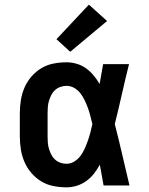

<svg xmlns="http://www.w3.org/2000/svg" viewBox="-20 -795 640 823"><path d="M265 8Q237 8 209 2.5Q181 -3 157 -17.5Q133 -32 114.5 -53.5Q96 -75 85 -100.5Q74 -126 69.5 -154Q65 -182 65 -210V-310Q65 -338 69.5 -366Q74 -394 85 -419.5Q96 -445 114.5 -466.5Q133 -488 157 -502.5Q181 -517 209 -522.5Q237 -528 265 -528Q287 -528 309 -521.5Q331 -515 349 -502Q367 -489 381.5 -471.5Q396 -454 407 -435Q411 -456 414.5 -477.5Q418 -499 422 -520H533Q517 -456 502.5 -391.5Q488 -327 472 -263Q489 -198 504 -132Q519 -66 535 0H424Q420 -22 416 -44.5Q412 -67 408 -89Q397 -69 383 -51Q369 -33 350.5 -19.5Q332 -6 310 1Q288 8 265 8ZM265 -93Q283 -93 299 -103Q315 -113 325.5 -127.5Q336 -142 343.5 -159Q351 -176 357 -193Q363 -210 367.5 -227.5Q372 -245 376 -263Q372 -280 367.5 -297.5Q363 -315 357 -331.5Q351 -348 343.5 -364Q336 -380 325 -394.5Q314 -409 298.5 -418Q283 -427 265 -427Q252 -427 239 -422.5Q226 -418 216 -409Q206 -400 200 -388Q194 -376 190 -363Q186 -350 185 -336.5Q184 -323 184 -310V-210Q184 -197 185 -183.5Q186 -170 190 -157Q194 -144 200 -132Q206 -120 216 -111Q226 -102 239 -97.5Q252 -93 265 -93ZM281 -573 222 -627 361 -775 439 -705Z"/></svg>

Font: Zed Sans Extended
Style: Bold
Weight: 700
Width: 7
Designer: Belleve Invis
Foundry: Belleve Invis
Version: Version 1.0.0; ttfautohint (v1.8.4)